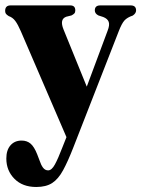

<svg xmlns="http://www.w3.org/2000/svg" viewBox="-20 -464 536 728"><path d="M216.5 95 232 56 59 -345.5Q48 -371 38 -384.5Q28 -398 13 -403Q5 -408 2.2 -412.2Q-0.5 -416.5 -0.5 -422.5Q-0.5 -443.5 20 -443.5H246.5Q265.5 -443.5 265.5 -424.5Q265.5 -417 261.8 -413Q258 -409 251 -405.5L231 -400.5Q205 -391 221 -352L309 -135.5L388 -347.5Q396.5 -369 392.2 -381Q388 -393 371.5 -399.5L353 -405.5Q339.5 -412.5 339.5 -424.5Q339.5 -443.5 360 -443.5H475.5Q496 -443.5 496 -424.5Q496 -413.5 483.5 -405Q462.5 -398 452 -386.5Q441.5 -375 430 -345L258.5 94Q237.5 148 219.2 181.5Q201 215 177.8 230Q154.5 245 117.5 245Q65.5 245 34.8 214Q4 183 4 137Q4 105 19.8 87Q35.5 69 62 69Q82 69 95.8 80.5Q109.5 92 121 121L130 144.5Q135.5 161.5 143.2 171.8Q151 182 162.5 182Q176 182 188.2 159.5Q200.5 137 216.5 95Z"/></svg>

Font: Fraunces 144pt Soft
Style: Bold
Weight: 700
Version: Version 1.000;[0bf87f6ff]